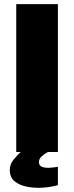

<svg xmlns="http://www.w3.org/2000/svg" viewBox="-20 -730 356 922"><path d="M58 0V-710H258V0ZM258 159Q227 168 187.5 171Q148 174 111 167Q74 160 50.5 141Q27 122 27 86Q27 58 46 35.5Q65 13 81 -2V-12L210 0Q192 10 179.5 21.5Q167 33 167 48Q167 66 182.5 71.5Q198 77 219.5 75.5Q241 74 258 71Z"/></svg>

Font: Special Gothic Expanded One
Style: Regular
Weight: 400
Designer: Alistair McCready
Foundry: Monolith
Version: Version 1.010; ttfautohint (v1.8.4.7-5d5b)